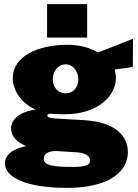

<svg xmlns="http://www.w3.org/2000/svg" viewBox="-20 -743 671 934"><path d="M404 -723H209V-560H404ZM307 171C503 171 602 97 602 -3C602 -83 539 -148 396 -158C352 -161 311 -163 293 -164C242 -167 210 -167 210 -181C210 -186 214 -188 224 -190C241 -188 277 -187 293 -187C457 -187 544 -277 544 -365C544 -371 542 -390 538 -405L626 -417L627 -555C570 -531 496 -503 457 -488C419 -508 379 -525 305 -525C164 -525 42 -468 42 -364C42 -309 78 -243 153 -210C72 -199 34 -160 34 -119C34 -62 92 -40 107 -32C99 -30 4 -15 4 52C4 118 103 171 307 171ZM299 -289C262 -289 237 -318 237 -357C237 -396 262 -430 299 -430C336 -430 361 -396 361 -357C361 -318 336 -289 299 -289ZM337 69C238 69 193 62 193 29C193 12 206 -11 260 -8L354 -2C394 1 418 15 418 37C418 56 405 69 337 69Z"/></svg>

Font: United Sans Black
Style: Regular
Weight: 900
Designer: Pablo Impallari, Rodrigo Fuenzalida (Modified by Dan O. Williams)
Version: Version 1.000;PS 001.000;hotconv 1.0.88;makeotf.lib2.5.64775